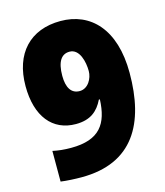

<svg xmlns="http://www.w3.org/2000/svg" viewBox="-110 -808 773 901"><g transform="rotate(-15 276.5 -357.0)"><path d="M519 -405C519 -619 413 -724 268 -724C120 -724 31 -629 31 -471C31 -323 101 -238 214 -238C285 -238 322 -270 347 -321H352C347 -204 303 -136 163 -136C129 -136 102 -139 74 -145V4C103 8 143 10 175 10C426 10 519 -161 519 -405ZM272 -574C321 -574 336 -507 336 -463C336 -427 312 -383 271 -383C230 -383 210 -416 210 -473C210 -543 233 -574 272 -574Z"/></g></svg>

Font: Noto Sans Gujarati UI SemiCondensed Black
Style: Regular
Weight: 900
Width: 4
Designer: Jelle Bosma - Monotype Design Team, Universal Thirst
Foundry: Monotype Imaging Inc.
Version: Version 2.106